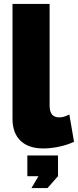

<svg xmlns="http://www.w3.org/2000/svg" viewBox="-20 -750 399 983"><path d="M44 -730H234V-209Q234 -149 283 -149Q308 -149 335 -164L359 -24Q325 -8 282.5 1Q240 10 202 10Q126 10 85 -29.5Q44 -69 44 -142ZM141 213 177 152H120V46H277V152L223 213Z"/></svg>

Font: Raleway Black
Style: Regular
Weight: 900
Designer: Matt McInerney, Pablo Impallari, Rodrigo Fuenzalida
Foundry: Matt McInerney, Pablo Impallari, Rodrigo Fuenzalida
Version: Version 4.026